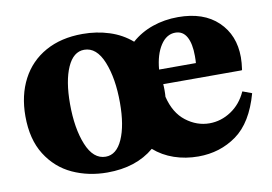

<svg xmlns="http://www.w3.org/2000/svg" viewBox="-64 -640 1062 750"><g transform="rotate(-10 467.0 -265.0)"><path d="M303 -540Q359 -540 409 -524Q459 -508 497 -475Q533 -507 580.5 -523.5Q628 -540 682 -540Q783 -540 840 -485.5Q897 -431 897 -343Q897 -322 893 -294L891 -292H580Q581 -284 581 -268Q581 -251 580 -242Q596 -176 639 -143Q682 -110 732 -110Q778 -110 818 -136.5Q858 -163 879 -210H881L916 -197Q885 -85 819 -37.5Q753 10 667 10Q616 10 571 -5.5Q526 -21 492 -51Q420 10 306 10Q231 10 168 -19Q105 -48 66.5 -109Q28 -170 28 -262Q28 -345 61 -408Q94 -471 156 -505.5Q218 -540 303 -540ZM310 -52Q353 -52 377 -106Q401 -160 401 -250Q401 -347 374.5 -412.5Q348 -478 299 -478Q256 -478 232 -424Q208 -370 208 -279Q208 -182 234.5 -117Q261 -52 310 -52ZM720 -351Q721 -361 721 -379Q721 -428 706 -455Q691 -482 661 -482Q626 -482 602.5 -446Q579 -410 574 -351Z"/></g></svg>

Font: Minipax
Style: Bold
Weight: 700
Designer: Raphaël Ronot, Igor Stepanchenko (Cyrillic)
Foundry: steppetype
Version: Version 1.002